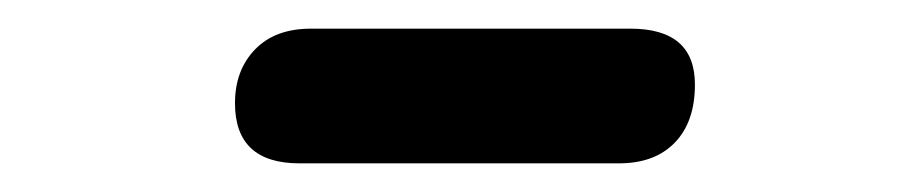

<svg xmlns="http://www.w3.org/2000/svg" viewBox="-20 -646 640 134"><path d="M189 -532Q144 -532 144 -574Q144 -597 158 -611.5Q172 -626 197 -626H420Q465 -626 465 -587Q465 -561 451 -546.5Q437 -532 412 -532Z"/></svg>

Font: Pacifico
Style: Regular
Weight: 400
Designer: Vernon Adams
Foundry: Vernon Adams
Version: Version 3.010; ttfautohint (v1.8.4.7-5d5b)